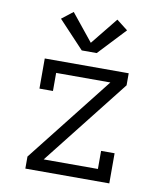

<svg xmlns="http://www.w3.org/2000/svg" viewBox="-86 -840 771 910"><g transform="rotate(10 300.0 -385.5)"><path d="M98 0V-58L424 -472H163V-385H98V-530H502V-472L176 -58H437V-145H502V0ZM264 -598 141 -729 195 -771 300 -641 405 -771 459 -729 336 -598Z"/></g></svg>

Font: Iosevka Slab Light Extended
Style: Regular
Weight: 300
Width: 7
Monospace: yes
Designer: Belleve Invis
Foundry: Belleve Invis
Version: Version 11.1.0; ttfautohint (v1.8.3)